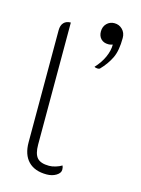

<svg xmlns="http://www.w3.org/2000/svg" viewBox="-117 -826 660 901"><g transform="rotate(15 213.5 -375.0)"><path d="M80 -115V-659Q80 -683 92 -696Q104 -709 126 -709V-116Q126 -71 143 -52Q160 -33 201 -33Q215 -33 232 -38Q249 -43 262 -51Q266 -43 266 -31Q266 -15 246.5 -3Q227 9 200 9Q142 9 111 -23Q80 -55 80 -115ZM343 -660Q340 -659 334 -657.5Q328 -656 322 -656Q299 -656 286 -669.5Q273 -683 273 -705Q273 -729 288 -744Q303 -759 325 -759Q348 -759 364 -743Q380 -727 380 -702Q380 -640 362.5 -604Q345 -568 314 -536Q311 -533 303 -533Q293 -533 287 -537Q314 -566 328.5 -598Q343 -630 343 -660Z"/></g></svg>

Font: K2D Thin
Style: Regular
Weight: 100
Designer: Katatrad Aksorn Co.,Ltd.
Foundry: Cadson Demak Co.,Ltd.
Version: Version 1.000; ttfautohint (v1.6)